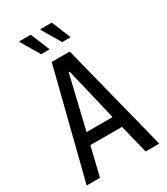

<svg xmlns="http://www.w3.org/2000/svg" viewBox="-213 -968 921 1061"><g transform="rotate(-30 247.5 -438.0)"><path d="M16 0 190 -688H305L479 0H392L347 -183H145L101 0ZM163 -256H329L249 -592H243ZM347 -754H295L226 -871V-876H299L347 -759ZM213 -754H161L92 -871V-876H165L213 -759Z"/></g></svg>

Font: Saira Condensed Medium
Style: Regular
Weight: 500
Width: 3
Designer: Hector Gatti with collaboration of the Omnibus-Type team
Foundry: Omnibus-Type
Version: Version 1.101